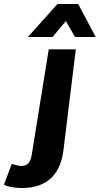

<svg xmlns="http://www.w3.org/2000/svg" viewBox="-89 -739 501 965"><path d="M-21 87 -30 85 -69 189 -62 193C-43 200 -17 206 21 206C161 206 217 122 230 15L292 -491H156L74 17C67 74 54 95 18 95C5 95 -8 91 -21 87ZM242 -633 288 -553H392L304 -719H200L51 -553H175Z"/></svg>

Font: Falling Sky
Style: SeBdObl
Weight: 600
Designer: Paul D. Hunt
Foundry: Adobe Systems Incorporated
Version: Version 1.02